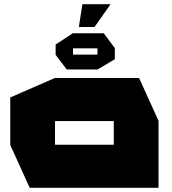

<svg xmlns="http://www.w3.org/2000/svg" viewBox="-20 -898 824 918"><path d="M122 0 29 -205V-432L242 -525H645L738 -320V0ZM299 -566 246 -636V-685L328 -739H476L529 -668V-615L447 -566ZM243 -319V-206H524V-319ZM357 -769 374 -878H508V-877L432 -769ZM329 -667V-637H446V-667Z"/></svg>

Font: Foldit Thin ExtraBold
Style: Regular
Weight: 800
Version: Version 1.003